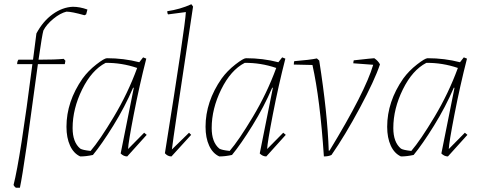

<svg xmlns="http://www.w3.org/2000/svg" viewBox="-20 -732 2258 907"><path d="M55 155Q48 150 44 142Q76 17 133 -429H61Q61 -442 67 -450H136Q150 -561 152 -574Q183 -632 229 -665Q275 -698 324 -700Q357 -700 393 -687L387 -664L379 -660Q319 -677 294 -677Q265 -670 232.5 -643.5Q200 -617 185 -588Q179 -568 162 -450Q243 -450 281 -454L289 -445L286 -429H159Q139 -288 106 -42Q84 109 74 155Z M359 7Q328 -7 311 -44Q294 -81 294 -133Q294 -252 370 -361Q397 -398 435 -427.5Q473 -457 485 -457Q565 -457 638 -438L656 -461L671 -455Q638 -326 612 -192Q586 -58 585 -28L661 -105L673 -95L581 7Q564 7 550 -7L612 -317L609 -318Q570 -227 515.5 -139Q461 -51 419 0Q387 7 359 7ZM408 -19Q451 -69 517.5 -180Q584 -291 628 -411Q554 -436 479 -435Q413 -401 368 -309.5Q323 -218 323 -127Q323 -60 359 -30Q370 -23 408 -19Z M790 7Q772 7 759 -8Q855 -609 858 -675L774 -664Q770 -669 770 -679Q831 -688 884 -712L892 -701Q797 -74 792 -26L873 -105L883 -95Z M1016 7Q985 -7 968 -44Q951 -81 951 -133Q951 -252 1027 -361Q1054 -398 1092 -427.5Q1130 -457 1142 -457Q1222 -457 1295 -438L1313 -461L1328 -455Q1295 -326 1269 -192Q1243 -58 1242 -28L1318 -105L1330 -95L1238 7Q1221 7 1207 -7L1269 -317L1266 -318Q1227 -227 1172.5 -139Q1118 -51 1076 0Q1044 7 1016 7ZM1065 -19Q1108 -69 1174.5 -180Q1241 -291 1285 -411Q1211 -436 1136 -435Q1070 -401 1025 -309.5Q980 -218 980 -127Q980 -60 1016 -30Q1027 -23 1065 -19Z M1510 7Q1492 -264 1456 -425L1368 -427Q1368 -438 1370 -443Q1444 -449 1477 -456L1488 -446Q1527 -198 1533 -20L1537 -21Q1706 -299 1743 -426L1649 -433Q1649 -439 1651 -447Q1741 -457 1748 -457Q1766 -445 1775 -428Q1750 -353 1680 -222.5Q1610 -92 1546 0Q1532 7 1510 7Z M1874 7Q1843 -7 1826 -44Q1809 -81 1809 -133Q1809 -252 1885 -361Q1912 -398 1950 -427.5Q1988 -457 2000 -457Q2080 -457 2153 -438L2171 -461L2186 -455Q2153 -326 2127 -192Q2101 -58 2100 -28L2176 -105L2188 -95L2096 7Q2079 7 2065 -7L2127 -317L2124 -318Q2085 -227 2030.5 -139Q1976 -51 1934 0Q1902 7 1874 7ZM1923 -19Q1966 -69 2032.5 -180Q2099 -291 2143 -411Q2069 -436 1994 -435Q1928 -401 1883 -309.5Q1838 -218 1838 -127Q1838 -60 1874 -30Q1885 -23 1923 -19Z"/></svg>

Font: Albura ExtraLight
Style: Italic
Weight: 156
Italic angle: -7°
Designer: Mercedes Jáuregui
Foundry: Omnibus-Type Team
Version: Version 1.000